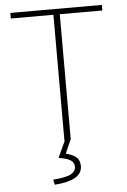

<svg xmlns="http://www.w3.org/2000/svg" viewBox="-59 -703 638 961"><g transform="rotate(-5 260.0 -222.0)"><path d="M244 0V-632H30V-660H490V-632H276V0ZM177 216 171 190Q237 185 261 171.5Q285 158 285 136Q285 113 266.5 101.5Q248 90 207 84L247 -2H275L245 66Q277 73 296 88.5Q315 104 315 134Q315 171 280 191Q245 211 177 216Z"/></g></svg>

Font: Source Sans 3
Style: Regular
Weight: 200
Designer: Paul D. Hunt
Foundry: Adobe
Version: Version 3.046;hotconv 1.0.118;makeotfexe 2.5.65603